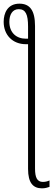

<svg xmlns="http://www.w3.org/2000/svg" viewBox="-30 -785 290 1047"><path d="M76 -765C11 -765 -10 -713 -10 -666C-10 -594 39 -544 111 -544H123V136C123 213 151 242 199 242C216 242 229 238 240 234V199C229 204 217 207 204 207C173 207 161 184 161 134V-643C161 -728 133 -765 76 -765ZM72 -735C110 -735 123 -706 123 -640V-574H111C60 -574 21 -606 21 -666C21 -704 37 -735 72 -735Z"/></svg>

Font: Noto Sans ExtraCondensed ExtraLight
Style: Regular
Weight: 200
Width: 2
Designer: Monotype Design Team
Foundry: Monotype Imaging Inc.
Version: Version 2.013